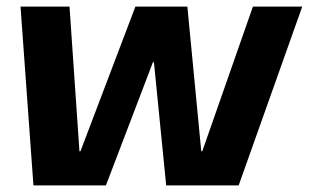

<svg xmlns="http://www.w3.org/2000/svg" viewBox="-20 -560 933 580"><path d="M42 -540H190L220 -103H223L389 -540H546L588 -103H591L744 -540H893L701 0H482L445 -372H442L300 0H81Z"/></svg>

Font: Pathway Extreme SemiCondensed
Style: Bold Italic
Weight: 700
Width: 4
Italic angle: -8°
Version: Version 1.001;gftools[0.9.26]